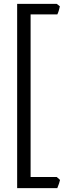

<svg xmlns="http://www.w3.org/2000/svg" viewBox="-20 -801 348 985"><path d="M288 122 271 107H137V-727H274C278 -734 284 -752 287 -769L271 -781H68V164H274C281 148 286 131 288 122Z"/></svg>

Font: Temporarium
Style: Regular
Weight: 400
Version: Version 1.1